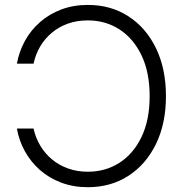

<svg xmlns="http://www.w3.org/2000/svg" viewBox="-20 -758 753 788"><path d="M340.3 10.3Q281.2 10.3 231.7 -8.3Q182.1 -26.9 144.5 -59.8Q106.9 -92.8 82.5 -136.5Q58.1 -180.2 49.3 -230.5H117.7Q126 -192.4 145.3 -160.2Q164.6 -127.9 193.1 -104Q221.7 -80.1 259 -66.7Q296.4 -53.2 340.3 -53.2Q413.1 -53.2 470.5 -90.1Q527.8 -127 561 -196.3Q594.2 -265.6 594.2 -363.3Q594.2 -460.9 561 -530.5Q527.8 -600.1 470.5 -637.2Q413.1 -674.3 340.3 -674.3Q295.9 -674.3 258.8 -661.1Q221.7 -647.9 192.9 -623.8Q164.1 -599.6 145 -567.4Q126 -535.2 117.7 -496.6H49.3Q58.6 -547.4 82.8 -591.1Q106.9 -634.8 144.8 -667.7Q182.6 -700.7 231.9 -719.2Q281.2 -737.8 340.3 -737.8Q435.1 -737.8 507.3 -690.9Q579.6 -644 620.4 -559.8Q661.1 -475.6 661.1 -363.3Q661.1 -251.5 620.4 -167.5Q579.6 -83.5 507.3 -36.6Q435.1 10.3 340.3 10.3Z"/></svg>

Font: Inter 24pt Light
Style: Regular
Weight: 300
Designer: Rasmus Andersson
Foundry: rsms
Version: Version 4.001;git-66647c0bb